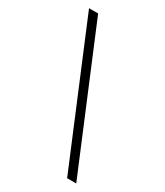

<svg xmlns="http://www.w3.org/2000/svg" viewBox="-180 -791 748 868"><g transform="rotate(30 194.0 -357.5)"><path d="M366.5 0H319L20.5 -715H68Z"/></g></svg>

Font: Newsreader Display ExtraBold
Style: Regular
Weight: 800
Designer: Hugues Gentile
Foundry: Production Type
Version: Version 1.001